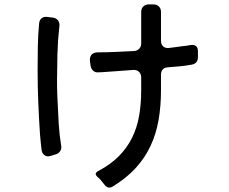

<svg xmlns="http://www.w3.org/2000/svg" viewBox="-20 -809 1040 873"><path d="M456 32Q455 31 454.5 30Q454 29 452 27L445 18Q436 6 423 -5Q406 -20 426 -31Q483 -61 520.5 -99Q558 -137 580.5 -182.5Q603 -228 612.5 -282Q622 -336 622 -398V-457Q622 -473 612 -482.5Q602 -492 586 -491L490 -484Q471 -482 455.5 -481.5Q440 -481 427 -480Q413 -479 403.5 -487.5Q394 -496 392 -510L389 -531Q387 -550 396.5 -560.5Q406 -571 425 -571Q467 -571 507.5 -573Q548 -575 590 -577Q604 -578 613 -587.5Q622 -597 622 -611V-755Q622 -770 631.5 -779.5Q641 -789 656 -789H678Q693 -789 702.5 -779.5Q712 -770 712 -755V-624Q712 -607 722 -598Q732 -589 749 -591Q765 -593 780 -595Q795 -597 809 -599Q819 -600 828 -601Q837 -602 845 -604Q861 -607 870.5 -600Q880 -593 880 -576V-548Q880 -535 872.5 -526Q865 -517 851 -515Q825 -510 797.5 -507.5Q770 -505 743 -503Q712 -500 712 -469V-398Q712 -327 701 -263.5Q690 -200 664.5 -145.5Q639 -91 596.5 -44.5Q554 2 491 40Q483 44 478 44Q465 44 456 32ZM169 -128Q167 -143 165.5 -159.5Q164 -176 162 -196Q157 -270 154 -343.5Q151 -417 151 -491Q151 -545 152 -598Q153 -651 158 -704Q160 -719 170 -726.5Q180 -734 195 -732L220 -729Q236 -727 244 -716Q252 -705 250 -689Q248 -675 247 -659Q246 -643 244 -625Q242 -594 241 -560.5Q240 -527 240 -490Q239 -453 239.5 -417Q240 -381 242 -345Q244 -296 247 -246Q250 -196 258 -148Q261 -134 254 -122.5Q247 -111 233 -107L210 -100Q194 -95 182.5 -103Q171 -111 169 -128Z"/></svg>

Font: Higure Gothic Medium
Style: Regular
Weight: 500
Designer: Yoshimichi Ohira
Foundry: Positype
Version: Version 1.000